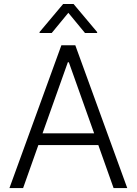

<svg xmlns="http://www.w3.org/2000/svg" viewBox="-20 -958 696 978"><path d="M97.7 0 175.4 -219.1H480.8L558.6 0H628.2L363.6 -727.3H292.6L28.1 0ZM196.7 -278.8 325.6 -641H330.6L459.5 -278.8ZM243.3 -789.8 328.1 -892.8 413 -789.8H474.8V-794.7L354.8 -937.5H301.5L181.5 -794.7V-789.8Z"/></svg>

Font: Karasuma Gothic
Style: Light
Weight: 300
Designer: Rasmus Andersson / Ryoko Nishizuka
Foundry: rsms
Version: Version 1.00